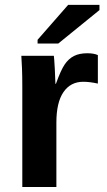

<svg xmlns="http://www.w3.org/2000/svg" viewBox="-20 -753 429 773"><path d="M69.8 0V-404.3Q69.8 -447.8 68.6 -476.8Q67.4 -505.9 65.9 -528.3H196.8Q198.2 -519.5 200.7 -474.9Q203.1 -430.2 203.1 -415.5H205.1Q225.1 -471.2 240.7 -493.9Q256.3 -516.6 277.8 -527.6Q299.3 -538.6 331.5 -538.6Q357.9 -538.6 374 -531.2V-416.5Q340.8 -423.8 315.4 -423.8Q264.2 -423.8 235.6 -382.3Q207 -340.8 207 -259.3V0ZM131.3 -577.6V-592.8L254.4 -733.4H380.4V-712.4L214.4 -577.6Z"/></svg>

Font: Arial
Style: Bold
Weight: 700
Designer: Steve Matteson
Foundry: Ascender Corporation
Version: Version 2.00.3